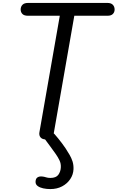

<svg xmlns="http://www.w3.org/2000/svg" viewBox="-20 -951 802 1310"><path d="M294 0.5Q269 0.5 257 -13.2Q245 -27 249 -49L388 -843.5H171Q144.5 -843.5 132.8 -855.8Q121 -868 121 -886Q121 -905.5 133.2 -918.2Q145.5 -931 171 -931H713Q738 -931 750 -918.2Q762 -905.5 762 -886Q762 -868 750.2 -855.8Q738.5 -843.5 713 -843.5H487L347 -42.5Q344 -26 332.5 -12.8Q321 0.5 294 0.5ZM323.5 339Q297.5 339 274.5 334Q251.5 329 237 318.2Q222.5 307.5 222.5 290Q223 268 235.2 259.8Q247.5 251.5 266 253Q282 254.5 294.2 258.8Q306.5 263 323.5 263Q362.5 263 378 241.5Q393.5 220 395 191.5Q396.5 165.5 386.2 143.8Q376 122 360.5 100Q343.5 75 321.5 46Q299.5 17 281.5 -8Q271 -23.5 281.8 -38.5Q292.5 -53.5 309 -53.5Q323 -53.5 332.2 -50.5Q341.5 -47.5 352.5 -35.5Q364 -22.5 377.5 -5.8Q391 11 404 28.2Q417 45.5 427 60.5Q441.5 83 454.2 104.5Q467 126 474.8 150Q482.5 174 481.5 203Q480 240.5 459.2 271.2Q438.5 302 403.8 320.5Q369 339 323.5 339Z"/></svg>

Font: Edu AU VIC WA NT Pre Medium
Style: Regular
Weight: 500
Designer: Tina and Corey Anderson, Eben Sorkin, Mirko Velimirovic
Foundry: Google for Education
Version: Version 1.001